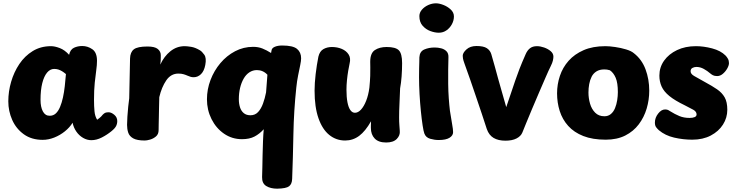

<svg xmlns="http://www.w3.org/2000/svg" viewBox="-20 -833 4433 1156"><path d="M30 -223Q30 -282 47 -340.5Q64 -399 96.5 -447.5Q129 -496 177 -525.5Q225 -555 287 -555Q310 -555 340 -543.5Q370 -532 396 -503Q403 -535 425.5 -545.5Q448 -556 475 -556Q508 -556 536 -536.5Q564 -517 564 -467Q564 -442 559.5 -410Q555 -378 550.5 -335Q546 -292 546 -231Q546 -193 549 -162.5Q552 -132 565 -112Q574 -119 579.5 -123Q585 -127 589 -131.5Q593 -136 599 -143Q607 -151 614 -154Q621 -157 634 -157Q650 -157 668 -142Q686 -127 686 -104Q686 -88 679 -74Q672 -60 651 -43Q624 -21 592.5 -5Q561 11 530 11Q504 11 480 -3Q456 -17 439.5 -41Q423 -65 417 -94Q400 -66 371 -42.5Q342 -19 307 -5Q272 9 237 9Q170 9 123.5 -24.5Q77 -58 53.5 -111Q30 -164 30 -223ZM224 -232Q224 -189 238 -162.5Q252 -136 279 -136Q301 -136 316 -150Q331 -164 341.5 -189Q352 -214 359 -246Q366 -278 370 -314Q374 -350 377 -387Q364 -398 353 -404.5Q342 -411 331 -414.5Q320 -418 306 -418Q282 -418 263.5 -396Q245 -374 234.5 -332.5Q224 -291 224 -232Z M763 -481Q764 -519 786 -536Q808 -553 868 -553Q912 -553 930 -538Q948 -523 948 -501Q948 -495 948 -486.5Q948 -478 947.5 -468Q947 -458 945 -444Q968 -494 1006 -524.5Q1044 -555 1092 -555Q1106 -555 1131 -551Q1156 -547 1184 -530Q1196 -523 1210 -503.5Q1224 -484 1216 -442Q1209 -405 1190 -386.5Q1171 -368 1146 -368Q1136 -368 1127.5 -370.5Q1119 -373 1110 -377Q1099 -382 1085.5 -386Q1072 -390 1054 -390Q1009 -390 981 -349Q953 -308 939 -248Q938 -214 937.5 -184.5Q937 -155 936.5 -130.5Q936 -106 935.5 -85.5Q935 -65 935 -50Q935 -25 919 -11.5Q903 2 883.5 7.5Q864 13 852 13Q805 13 782 0Q759 -13 752 -34.5Q745 -56 745 -81Q745 -101 747 -131Q749 -161 752 -191Q755 -221 758 -241Z M1615 -530Q1617 -544 1635 -551.5Q1653 -559 1679 -559Q1744 -559 1768.5 -538.5Q1793 -518 1793 -482Q1793 -467 1787.5 -440.5Q1782 -414 1775 -379.5Q1768 -345 1764 -306Q1749 -165 1746.5 -25Q1744 115 1739 244Q1738 275 1720.5 288.5Q1703 302 1649 303Q1609 303 1583 287Q1557 271 1558 233Q1559 213 1559.5 177.5Q1560 142 1561 100Q1562 58 1563.5 17Q1565 -24 1568 -55Q1543 -27 1512.5 -11Q1482 5 1437 5Q1377 5 1329 -28Q1281 -61 1253.5 -116Q1226 -171 1226 -235Q1226 -295 1247.5 -351.5Q1269 -408 1307 -453Q1345 -498 1395.5 -524.5Q1446 -551 1504 -551Q1535 -551 1560 -541Q1585 -531 1612 -514ZM1418 -236Q1418 -209 1425 -187Q1432 -165 1447.5 -152Q1463 -139 1488 -139Q1516 -139 1534 -158.5Q1552 -178 1563.5 -209.5Q1575 -241 1582 -277L1590 -383Q1577 -397 1561 -404Q1545 -411 1527 -411Q1502 -411 1481.5 -397.5Q1461 -384 1447 -359.5Q1433 -335 1425.5 -303.5Q1418 -272 1418 -236Z M1897 -492Q1905 -525 1927.5 -537.5Q1950 -550 1978 -550Q2011 -550 2038 -538.5Q2065 -527 2079 -505Q2093 -483 2085 -451Q2081 -433 2076.5 -406.5Q2072 -380 2069 -350Q2066 -320 2066 -293Q2066 -248 2072 -217Q2078 -186 2089.5 -170Q2101 -154 2117 -154Q2136 -154 2153.5 -173Q2171 -192 2184.5 -226Q2198 -260 2204 -305Q2208 -346 2209 -376Q2210 -406 2209.5 -427Q2209 -448 2209 -461Q2209 -513 2237 -531.5Q2265 -550 2308 -550Q2362 -550 2381.5 -530Q2401 -510 2401 -453Q2401 -413 2398 -373Q2395 -333 2389 -301Q2387 -249 2385.5 -217Q2384 -185 2383.5 -165Q2383 -145 2383 -126Q2383 -98 2384.5 -80.5Q2386 -63 2387 -45Q2390 -18 2369 3.5Q2348 25 2305 25Q2259 25 2236 1Q2213 -23 2213 -63Q2213 -70 2213 -76Q2213 -82 2213.5 -88.5Q2214 -95 2214 -103Q2180 -43 2142.5 -15Q2105 13 2058 13Q2004 13 1962.5 -20.5Q1921 -54 1897.5 -121Q1874 -188 1874 -287Q1874 -332 1880.5 -387Q1887 -442 1897 -492Z M2505 -488Q2507 -523 2534.5 -535Q2562 -547 2597 -547Q2617 -547 2636.5 -542Q2656 -537 2668.5 -524Q2681 -511 2680 -488Q2679 -456 2678.5 -414.5Q2678 -373 2678.5 -328Q2679 -283 2682 -241Q2685 -199 2689 -166Q2697 -113 2702.5 -83.5Q2708 -54 2708 -37Q2708 -17 2686.5 -3.5Q2665 10 2621 10Q2596 10 2570 2.5Q2544 -5 2535 -29Q2530 -42 2524.5 -78Q2519 -114 2514 -163.5Q2509 -213 2506 -266.5Q2503 -320 2503 -368Q2503 -400 2503.5 -421.5Q2504 -443 2504.5 -458.5Q2505 -474 2505 -488ZM2505 -736Q2505 -757 2520 -774.5Q2535 -792 2558 -802.5Q2581 -813 2605 -813Q2624 -813 2649 -803.5Q2674 -794 2693.5 -776Q2713 -758 2713 -734Q2713 -710 2701 -687.5Q2689 -665 2668.5 -650.5Q2648 -636 2622 -636Q2598 -636 2571 -646Q2544 -656 2524.5 -678Q2505 -700 2505 -736Z M2777 -449Q2769 -471 2767.5 -481Q2766 -491 2766 -497Q2766 -515 2788.5 -535.5Q2811 -556 2849 -556Q2891 -556 2911 -543Q2931 -530 2938 -507Q2950 -467 2959.5 -431.5Q2969 -396 2979 -360Q2989 -324 3001 -282.5Q3013 -241 3028 -188Q3046 -241 3058.5 -278Q3071 -315 3082 -347.5Q3093 -380 3107.5 -417.5Q3122 -455 3145 -507Q3155 -530 3171 -542.5Q3187 -555 3213 -555Q3233 -555 3256 -547Q3279 -539 3295.5 -525Q3312 -511 3312 -492Q3312 -483 3309 -469Q3306 -455 3296 -435Q3283 -409 3264.5 -366Q3246 -323 3224.5 -273.5Q3203 -224 3183 -176Q3163 -128 3147.5 -90.5Q3132 -53 3125 -35Q3116 -13 3090 0.5Q3064 14 3023 14Q2980 14 2952 -2.5Q2924 -19 2911 -56Q2897 -100 2880.5 -149Q2864 -198 2846.5 -249.5Q2829 -301 2811.5 -352Q2794 -403 2777 -449Z M3625 -555Q3649 -555 3683.5 -550Q3718 -545 3749.5 -535.5Q3781 -526 3796 -513Q3844 -476 3866.5 -416Q3889 -356 3889 -287Q3889 -232 3873.5 -179.5Q3858 -127 3826 -84.5Q3794 -42 3744.5 -17Q3695 8 3627 8Q3548 8 3492 -14Q3436 -36 3401 -75Q3366 -114 3350 -164.5Q3334 -215 3334 -271Q3334 -325 3351 -376Q3368 -427 3403.5 -467Q3439 -507 3494 -531Q3549 -555 3625 -555ZM3523 -276Q3523 -242 3532.5 -209Q3542 -176 3563.5 -154.5Q3585 -133 3619 -133Q3642 -133 3658 -146.5Q3674 -160 3683 -182Q3692 -204 3696 -229.5Q3700 -255 3700 -278Q3700 -334 3687 -364.5Q3674 -395 3652 -410Q3642 -413 3634.5 -414Q3627 -415 3618 -415Q3590 -415 3571 -403Q3552 -391 3542 -371Q3532 -351 3527.5 -326.5Q3523 -302 3523 -276Z M4348 -499Q4356 -491 4362.5 -479.5Q4369 -468 4369 -453Q4369 -439 4358.5 -420.5Q4348 -402 4332 -388.5Q4316 -375 4298 -375Q4282 -375 4272.5 -380Q4263 -385 4255 -392Q4239 -406 4217.5 -418Q4196 -430 4173 -430Q4160 -430 4149 -424Q4138 -418 4138 -404Q4138 -388 4158.5 -376Q4179 -364 4226 -338Q4267 -316 4297 -295.5Q4327 -275 4343 -247Q4359 -219 4359 -172Q4359 -124 4333 -83Q4307 -42 4259.5 -17Q4212 8 4148 8Q4093 8 4039 -4.5Q3985 -17 3947 -49Q3938 -57 3930.5 -67Q3923 -77 3923 -95Q3923 -124 3942.5 -149Q3962 -174 3984 -174Q3993 -174 3999 -172Q4005 -170 4012 -165Q4044 -145 4071 -134Q4098 -123 4132 -123Q4151 -123 4162.5 -128Q4174 -133 4174 -144Q4174 -161 4154.5 -172Q4135 -183 4103 -199Q4043 -228 4010 -255Q3977 -282 3963.5 -312Q3950 -342 3950 -378Q3950 -428 3978.5 -468Q4007 -508 4056.5 -531.5Q4106 -555 4170 -555Q4217 -555 4268 -541.5Q4319 -528 4348 -499Z"/></svg>

Font: Playpen Sans ExtraBold
Style: Regular
Weight: 800
Designer: Laura Meseguer, Veronika Burian, José Scaglione
Foundry: TypeTogether
Version: Version 1.001